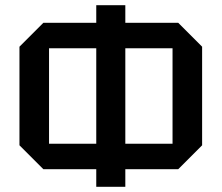

<svg xmlns="http://www.w3.org/2000/svg" viewBox="-20 -720 854 740"><path d="M55 -160V-540L147 -632H667L759 -540V-160L667 -68H147ZM169 -534V-166H645V-534ZM463 0H351V-700H463Z"/></svg>

Font: Tektur Medium
Style: Regular
Weight: 500
Designer: Adam Jagosz
Foundry: Adam Jagosz
Version: Version 1.005;gftools[0.9.30]